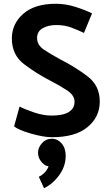

<svg xmlns="http://www.w3.org/2000/svg" viewBox="-20 -716 592 1020"><path d="M84 -150Q115 -134 163 -118Q211 -102 254 -102Q315 -102 345.5 -121Q376 -140 376 -176Q376 -210 335.5 -236.5Q295 -263 246 -288Q174 -325 108 -375Q42 -425 43 -514Q44 -591 104.5 -643.5Q165 -696 277 -696Q328 -696 379 -680Q430 -664 469 -645L426 -541Q395 -556 359 -569.5Q323 -583 279 -583Q236 -583 206.5 -566Q177 -549 177 -514Q177 -476 215 -451Q253 -426 305 -398Q378 -361 444.5 -311Q511 -261 510 -174Q509 -93 444 -40Q379 13 256 13Q213 13 145.5 -6Q78 -25 55 -45ZM255 21Q286 21 307.5 46Q329 71 329 111Q329 167 295 214Q261 261 214 284L186 223Q199 218 215 203Q231 188 238 167Q220 167 201 145Q182 123 182 95Q182 68 203 44.5Q224 21 255 21Z"/></svg>

Font: Palanquin
Style: Bold
Weight: 700
Designer: Pria Ravichandran
Version: Version 1.0.4